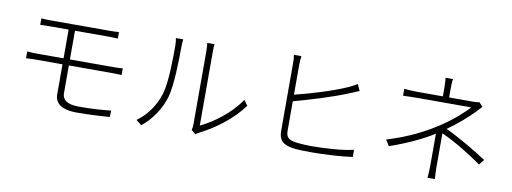

<svg xmlns="http://www.w3.org/2000/svg" viewBox="-64 -1153 4128 1547"><g transform="rotate(10 2000.0 -379.5)"><path d="M829 -360C851 -360 882 -359 903 -358V-412C882 -410 849 -409 828 -409H471V-644H744C779 -644 800 -643 822 -642V-695C801 -693 777 -692 744 -692H273C240 -692 212 -693 187 -695V-642C212 -643 240 -644 273 -644H419V-409H206C182 -409 147 -410 121 -413V-357C147 -359 182 -360 206 -360H419V-115C419 -45 468 3 600 3C697 3 783 -2 868 -8L870 -61C782 -51 703 -47 605 -47C506 -47 471 -84 471 -132V-360Z M1129 13C1212 -53 1277 -150 1307 -254C1334 -353 1338 -560 1338 -666C1338 -689 1340 -711 1342 -727H1282C1286 -708 1288 -689 1288 -666C1288 -559 1287 -364 1258 -269C1226 -166 1166 -81 1084 -22ZM1571 9C1580 2 1588 -4 1601 -10C1718 -68 1854 -167 1943 -289L1912 -333C1831 -210 1693 -112 1594 -66V-665C1594 -699 1595 -721 1597 -732H1538C1539 -721 1542 -699 1542 -665V-67C1542 -51 1540 -34 1536 -20Z M2298 -389C2418 -421 2613 -480 2732 -530C2761 -540 2791 -555 2814 -564L2790 -617C2768 -603 2742 -589 2714 -577C2601 -527 2416 -471 2298 -443V-691C2298 -718 2301 -739 2303 -759H2242C2246 -739 2247 -716 2247 -691V-137C2247 -59 2285 -31 2356 -18C2397 -11 2456 -10 2512 -10C2620 -10 2770 -18 2852 -31V-90C2768 -68 2620 -59 2513 -59C2461 -59 2404 -63 2371 -68C2321 -79 2298 -93 2298 -149Z M3898 -191C3811 -249 3660 -338 3557 -385C3643 -445 3722 -516 3768 -564C3782 -579 3797 -596 3811 -610L3780 -643C3767 -639 3748 -638 3729 -638H3533V-704C3533 -729 3534 -768 3538 -789H3477C3481 -768 3482 -729 3482 -704V-638H3282C3248 -638 3193 -640 3165 -644V-587C3194 -589 3249 -590 3282 -590H3722C3686 -547 3593 -464 3496 -402C3401 -340 3276 -272 3092 -216L3123 -167C3266 -217 3381 -271 3479 -332V-71C3479 -38 3477 -1 3474 30H3534C3532 -1 3530 -38 3530 -71V-344C3638 -297 3784 -205 3864 -148Z"/></g></svg>

Font: Noto Sans CJK Light
Style: Regular
Weight: 300
Designer: Ryoko NISHIZUKA (kana & ideographs); Paul D. Hunt (Latin, Greek & Cyrillic); Wenlong ZHANG (bopomofo); Sandoll Communica
Foundry: Adobe Systems Incorporated
Version: Version 1.000;PS 1;hotconv 1.0.78;makeotf.lib2.5.61930